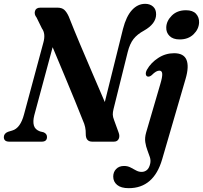

<svg xmlns="http://www.w3.org/2000/svg" viewBox="-29 -740 1060 1003"><path d="M150 -137.5Q142 -106 148 -84.5Q154 -63 180 -53.5L198.5 -49Q216.5 -41.5 216.5 -24.5Q216.5 0 189 0H19.5Q-9 0 -9 -24Q-8.5 -43 13 -51.5L34.5 -58Q77.5 -70 96.5 -142.5L197.5 -517.5Q210.5 -563.5 190 -591.5L162 -648.5Q148.5 -665 153.8 -682.5Q159 -700 182 -700H270.5Q294.5 -700 307 -688.5Q319.5 -677 330 -654Q357 -585.5 390 -507.2Q423 -429 456.5 -351.2Q490 -273.5 518.5 -207L613.5 -589Q630.5 -655 660.5 -687.5Q690.5 -720 729.5 -720Q754.5 -720 770.8 -705.5Q787 -691 786.5 -664.5Q786 -615.5 723 -580Q688 -561 668.5 -536.2Q649 -511.5 638 -467.5L564 -170Q560 -153.5 560.2 -141.2Q560.5 -129 567 -112.5L590.5 -48Q598 -28.5 591 -14.2Q584 0 566 0H453Q418.5 0 419 -40.5Q420 -76.5 404 -110.5Q389 -149 363.5 -211.2Q338 -273.5 307.2 -347.2Q276.5 -421 246 -493.5ZM909.5 -534Q875 -534 856.8 -552Q838.5 -570 839.5 -597Q840.5 -630.5 868.5 -658.5Q896.5 -686.5 942.5 -686.5Q978 -686.5 995 -668Q1012 -649.5 1011 -622Q1009.5 -587.5 982 -560.8Q954.5 -534 909.5 -534ZM940.5 -328 818 92.5Q774 243 643.5 243Q603 243 582.8 226Q562.5 209 562.5 182.5Q562.5 158.5 577.8 142.8Q593 127 619 127Q638 127 652.8 134.8Q667.5 142.5 681.5 150.2Q695.5 158 711 158Q726 158 738 148.5Q750 139 755.5 115.5Q759.5 98.5 754 81.2Q748.5 64 741 44.8Q733.5 25.5 730 2.8Q726.5 -20 734.5 -48L808.5 -301Q819.5 -337.5 818.5 -354.2Q817.5 -371 803.5 -371Q795.5 -371 786 -365.8Q776.5 -360.5 763 -347Q750.5 -337 741 -340.5Q734 -343 732.8 -352.8Q731.5 -362.5 739 -376.5Q759.5 -412.5 797.5 -437.2Q835.5 -462 880.5 -462Q931 -462 945.2 -427.5Q959.5 -393 940.5 -328Z"/></svg>

Font: Fraunces 72pt Soft SemiBold
Style: Italic
Weight: 600
Italic angle: -16°
Version: Version 1.000;[b76b70a41]